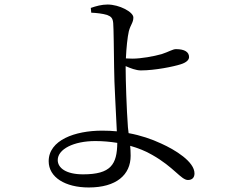

<svg xmlns="http://www.w3.org/2000/svg" viewBox="-20 -791 1040 848"><path d="M383 -735C406 -734 433 -731 453 -725C471 -718 478 -711 480 -689C482 -669 483 -558 484 -493C484 -425 493 -287 496 -211C476 -213 454 -214 431 -214C311 -214 195 -172 195 -79C195 -8 268 37 372 37C494 37 557 -19 557 -103C557 -120 556 -134 555 -147C590 -137 623 -124 652 -107C748 -53 780 4 810 4C828 4 839 -6 839 -25C839 -77 754 -129 692 -157C649 -177 602 -193 548 -203L545 -229C539 -308 535 -440 535 -486V-499C555 -490 581 -480 602 -480C665 -480 747 -497 778 -507C804 -515 815 -527 815 -539C815 -561 796 -574 757 -574C743 -574 725 -562 694 -552C659 -542 603 -532 565 -532L536 -533C538 -579 543 -627 549 -653C557 -683 569 -691 569 -714C569 -738 507 -771 455 -771C429 -771 404 -764 381 -756ZM498 -160C497 -65 470 -21 347 -21C272 -21 235 -49 235 -84C235 -132 305 -168 401 -168C435 -168 467 -165 498 -160Z"/></svg>

Font: Harano Aji Mincho TW
Style: Regular
Weight: 400
Foundry: Masamichi Hosoda
Version: HaranoAjiMinchoTW-Regular version 20230610;ttx 4.39.4